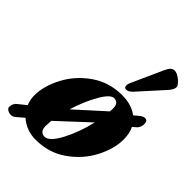

<svg xmlns="http://www.w3.org/2000/svg" viewBox="-244 -811 933 933"><g transform="rotate(45 223.0 -344.0)"><path d="M485 -411Q485 -402 480.5 -391.5Q476 -381 468 -375L452 -361Q467 -331 467 -289Q467 -225 430 -154Q393 -83 324 -34.5Q255 14 165 14Q134 14 105.5 3.5Q77 -7 55 -27L19 4Q7 14 -5 14Q-18 14 -29 7Q-40 0 -39 -11Q-36 -34 -23 -44L19 -78Q8 -105 8 -134Q8 -198 45 -269Q82 -340 151 -388.5Q220 -437 310 -437Q375 -437 416 -405L445 -429Q457 -437 466 -437Q477 -437 481 -430.5Q485 -424 485 -411ZM177 -207 323 -339Q324 -346 324 -360Q324 -399 292 -399Q267 -399 234 -341.5Q201 -284 177 -207ZM309 -249 154 -105Q152 -79 152 -67Q152 -47 161 -37Q170 -27 185 -27Q217 -27 253 -95Q289 -163 309 -249ZM290 -485Q290 -495 294 -503L367 -665Q376 -685 385 -693.5Q394 -702 406 -702Q423 -702 446 -683Q469 -664 469 -650Q469 -634 446 -609L335 -486Q318 -469 304 -469Q290 -469 290 -485Z"/></g></svg>

Font: EB Garamond ExtraBold
Style: Italic
Weight: 800
Italic angle: -17.2°
Designer: Georg Duffner and Octavio Pardo
Foundry: Georg Duffner
Version: Version 1.000